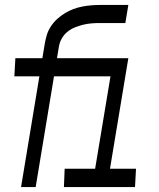

<svg xmlns="http://www.w3.org/2000/svg" viewBox="-20 -755 640 775"><path d="M65 0 139 -447H38L42 -520H151L161 -580Q164 -598 169.5 -615.5Q175 -633 186 -649.5Q197 -666 211.5 -679Q226 -692 242.5 -702Q259 -712 276.5 -718.5Q294 -725 312 -728.5Q330 -732 348 -733.5Q366 -735 384 -735H498L486 -662H381Q364 -662 347.5 -660.5Q331 -659 315 -655Q299 -651 282.5 -644.5Q266 -638 252 -626.5Q238 -615 229.5 -600Q221 -585 218 -568L210 -520H498L424 -74H529L525 0H238L241 -74H364L426 -447H198L124 0Z"/></svg>

Font: Iosevka SS04 Extended Oblique
Style: Regular
Weight: 400
Width: 7
Italic angle: -9°
Monospace: yes
Designer: Belleve Invis
Foundry: Belleve Invis
Version: Version 19.0.0; ttfautohint (v1.8.4)